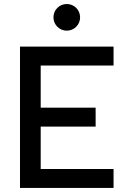

<svg xmlns="http://www.w3.org/2000/svg" viewBox="-20 -922 626 942"><path d="M78.1 0H537.1V-92.8H179.7V-300.8H449.2V-393.6H179.7V-600.6H537.1V-693.4H78.1ZM307.6 -771.5C343.8 -771.5 373 -800.8 373 -836.9C373 -873.5 343.8 -902.3 307.6 -902.3C271.5 -902.3 242.2 -873.5 242.2 -836.9C242.2 -800.8 271.5 -771.5 307.6 -771.5Z"/></svg>

Font: Cascadia Code PL
Style: Regular
Weight: 400
Monospace: yes
Designer: Aaron Bell
Foundry: Saja Typeworks
Version: Version 2404.023